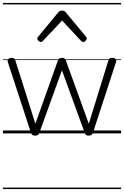

<svg xmlns="http://www.w3.org/2000/svg" viewBox="-20 -909 845 1308"><path d="M220 15Q206 15 200 9.5Q194 4 191 -4L34 -484Q29 -496 36 -505.5Q43 -515 60 -515Q71 -515 77 -510.5Q83 -506 85 -496L221 -66L374 -496Q378 -506 384.5 -510.5Q391 -515 403 -515Q414 -515 420 -510.5Q426 -506 429 -496L585 -66L718 -496Q721 -506 727 -510.5Q733 -515 744 -515Q762 -515 768.5 -506Q775 -497 769 -482L613 -4Q610 4 603.5 9.5Q597 15 584 15Q571 15 565.5 9.5Q560 4 557 -4L402 -430L248 -4Q246 4 239.5 9.5Q233 15 220 15ZM258 -623Q250 -623 242 -631Q234 -639 234 -647Q234 -649 235.5 -652Q237 -655 240 -659L377 -825Q383 -831 388.5 -834Q394 -837 403 -837Q412 -837 417.5 -834Q423 -831 428 -825L566 -659Q569 -655 570 -652Q571 -649 571 -647Q571 -639 563 -631Q555 -623 548 -623Q543 -623 539 -625.5Q535 -628 531 -632L403 -769L274 -632Q271 -628 267 -625.5Q263 -623 258 -623ZM0 369H805V379H0ZM0 -20H805V0H0ZM0 -505H805V-500H0ZM0 -889H805V-879H0Z"/></svg>

Font: Playwrite HR Lijeva Guides
Style: Regular
Weight: 400
Designer: Veronika Burian, José Scaglione
Foundry: TypeTogether
Version: Version 1.003